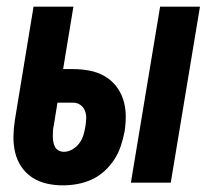

<svg xmlns="http://www.w3.org/2000/svg" viewBox="-20 -550 640 578"><path d="M374 0 462 -530H582L494 0ZM169 8Q144 8 120 2.5Q96 -3 76.5 -16Q57 -29 44 -48.5Q31 -68 25.5 -91.5Q20 -115 20.5 -140Q21 -165 25 -190L81 -530H201L170 -342H200Q225 -342 249 -337.5Q273 -333 293.5 -321.5Q314 -310 328.5 -292Q343 -274 350.5 -251.5Q358 -229 358.5 -204Q359 -179 355 -154Q351 -133 344 -111.5Q337 -90 324.5 -70.5Q312 -51 294.5 -35Q277 -19 256 -9.5Q235 0 213 4Q191 8 169 8ZM172 -93Q185 -93 197.5 -100Q210 -107 218.5 -118.5Q227 -130 231 -143Q235 -156 237 -169Q239 -181 239.5 -193.5Q240 -206 235.5 -217Q231 -228 221.5 -234.5Q212 -241 200 -241H153L142 -173Q140 -165 139.5 -156.5Q139 -148 139 -139.5Q139 -131 140.5 -123Q142 -115 145.5 -108Q149 -101 156.5 -97Q164 -93 172 -93Z"/></svg>

Font: Iosevka Curly Extended
Style: Bold Italic
Weight: 700
Width: 7
Italic angle: -9°
Monospace: yes
Designer: Belleve Invis
Foundry: Belleve Invis
Version: Version 11.1.0; ttfautohint (v1.8.3)